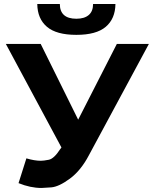

<svg xmlns="http://www.w3.org/2000/svg" viewBox="-20 -918 764 953"><path d="M111 -132Q151 -120 183 -120Q196 -120 222 -125Q248 -130 279 -178L285 -186L9 -700H182L368 -324L560 -700H719L421 -147Q381 -71 326.5 -31Q272 9 234.5 12Q197 15 186 15Q131 15 72 -9ZM359 -745Q260 -745 213 -785Q166 -825 165 -898H277Q277 -862 297.5 -843.5Q318 -825 359 -825Q399 -825 420.5 -843.5Q442 -862 442 -898H553Q552 -825 505 -785Q458 -745 359 -745Z"/></svg>

Font: Montserrat Z
Style: Bold
Weight: 700
Designer: Julieta Ulanovsky
Foundry: Julieta Ulanovsky
Version: Version 8.000